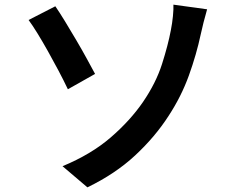

<svg xmlns="http://www.w3.org/2000/svg" viewBox="-20 -767 1040 826"><path d="M249 -52Q372 -103 456 -175.5Q540 -248 595 -328Q651 -410 677 -491.5Q703 -573 715 -637Q721 -667 724 -698Q727 -729 726 -747L871 -727Q863 -700 855.5 -670Q848 -640 844 -621Q825 -532 792.5 -442Q760 -352 705 -268Q647 -178 561.5 -98.5Q476 -19 356 39ZM218 -740Q236 -714 259.5 -675.5Q283 -637 308 -594.5Q333 -552 354 -513.5Q375 -475 389 -449L272 -383Q254 -421 231.5 -463.5Q209 -506 186 -547Q163 -588 141.5 -623Q120 -658 103 -681Z"/></svg>

Font: Noto Sans KR SemiBold
Style: Regular
Weight: 600
Designer: Ryoko NISHIZUKA  (kana, bopomofo & ideographs); Paul D. Hunt (Latin, Greek & Cyrillic); Sandoll Communications , Soo-you
Foundry: Adobe
Version: Version 2.004-H2;hotconv 1.0.118;makeotfexe 2.5.65603